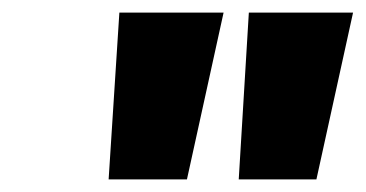

<svg xmlns="http://www.w3.org/2000/svg" viewBox="-20 -736 579 304"><path d="M374 -716 358 -452H481L539 -716ZM169 -716 152 -452H276L334 -716Z"/></svg>

Font: Unageo
Style: ExtraBold-Italic
Weight: 800
Designer: Richard Sepsi
Foundry: Richard Sepsi
Version: Version 2.000